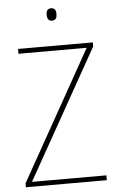

<svg xmlns="http://www.w3.org/2000/svg" viewBox="-60 -949 606 990"><g transform="rotate(-5 242.5 -454.0)"><path d="M242 -908C222 -908 217 -892 217 -876C217 -859 223 -844 242 -844C263 -844 268 -858 268 -877C268 -893 264 -908 242 -908ZM452 0V-25H67L442 -693V-714H55V-689H408L33 -20V0Z"/></g></svg>

Font: Noto Sans Sinhala UI SemiCondensed Thin
Style: Regular
Weight: 100
Width: 4
Designer: Jelle Bosma - Monotype Design Team
Foundry: Monotype Imaging Inc.
Version: Version 2.006